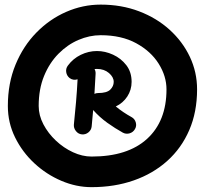

<svg xmlns="http://www.w3.org/2000/svg" viewBox="-20 -749 867 812"><path d="M274.4 -418.9Q262.2 -428.7 260 -444.1Q257.8 -459.5 267.1 -471.7Q288.6 -501 321.5 -517.1Q354.5 -533.2 390.1 -533.2Q424.3 -533.2 458 -517.8Q491.7 -502.4 514.2 -473.4Q536.6 -444.3 536.6 -402.8Q536.6 -368.7 518.3 -340.8Q500 -313 469.7 -298.8Q500.5 -273.4 536.1 -253.9Q549.8 -246.6 554.2 -231.4Q558.6 -216.3 550.8 -203.1Q543 -189.5 528.1 -185.1Q513.2 -180.7 499.5 -188Q466.8 -206.1 433.8 -229.7Q400.9 -253.4 374 -283.7Q371.1 -248 367.7 -214.4Q366.2 -199.2 354 -189.2Q341.8 -179.2 326.2 -180.7Q311 -182.1 301 -194.8Q291 -207.5 292.5 -222.7Q297.4 -268.1 301.5 -316.9Q305.7 -365.7 308.1 -413.6Q289.6 -407.7 274.4 -418.9ZM384.3 -437.5Q382.3 -395.5 379.4 -352.1Q386.7 -355.5 395 -355.5Q431.6 -355.5 446.3 -369.9Q460.9 -384.3 460.9 -402.8Q460.9 -422.9 440.7 -440.2Q420.4 -457.5 390.1 -457.5Q384.8 -457.5 379.9 -457Q384.8 -447.8 384.3 -437.5ZM13.2 -300.8Q13.2 -397 45.7 -475.6Q78.1 -554.2 133.8 -611.1Q189.5 -668 259.8 -698.7Q330.1 -729.5 405.8 -729.5Q493.7 -729.5 568.1 -701.2Q642.6 -672.9 697.5 -623Q752.4 -573.2 783 -508.5Q813.5 -443.8 813.5 -371.1Q813.5 -275.4 780.5 -199Q747.6 -122.6 687.5 -68.6Q627.4 -14.6 545.9 13.9Q464.4 42.5 367.2 42.5Q302.2 42.5 239.3 15.6Q176.3 -11.2 125.2 -58.6Q74.2 -106 43.7 -168Q13.2 -230 13.2 -300.8ZM143.6 -300.8Q143.6 -261.2 163.6 -223.1Q183.6 -185.1 216.3 -154.3Q249 -123.5 288.6 -105.2Q328.1 -86.9 367.2 -86.9Q520 -86.9 602.1 -161.9Q684.1 -236.8 684.1 -371.1Q684.1 -426.8 651.1 -479.5Q618.2 -532.2 555.9 -566.2Q493.7 -600.1 405.8 -600.1Q358.4 -600.1 311.8 -580.1Q265.1 -560.1 227.1 -521.5Q189 -482.9 166.3 -427.5Q143.6 -372.1 143.6 -300.8Z"/></svg>

Font: Mikhak-DS2-FD Bold
Style: Regular
Weight: 700
Designer: Amin Abedi
Version: Version 3.4